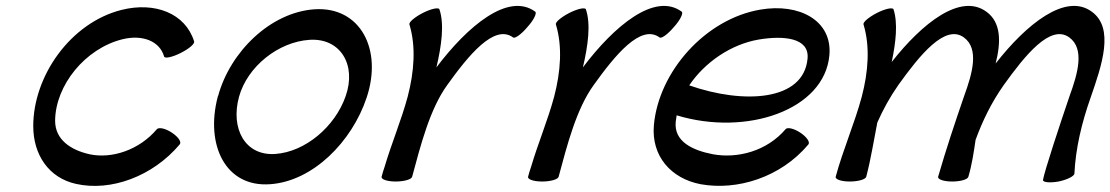

<svg xmlns="http://www.w3.org/2000/svg" viewBox="-20 -590 3707 641"><path d="M628 -452C599 -545 498 -585 386 -557C215 -514 91 -336 91 -169C91 -73 143 4 234 24C350 50 490 -1 580 -108C587 -116 575 -133 554 -147C533 -161 511 -166 504 -159C445 -89 353 -59 279 -75C217 -89 164 -123 164 -187C165 -305 264 -428 389 -459C454 -475 513 -454 528 -401C531 -394 555 -399 583 -413C611 -427 631 -444 628 -452Z M882 25C1025 15 1155 -117 1204 -264C1258 -425 1183 -569 1030 -559C883 -549 748 -417 708 -269C707 -269 707 -268 707 -267C665 -107 732 36 882 25ZM778 -267C806 -368 909 -450 1013 -457C1116 -464 1171 -374 1134 -269C1099 -168 1000 -83 899 -76C798 -69 749 -161 778 -267Z M1356 0C1384 -104 1415 -226 1473 -306C1544 -405 1630 -511 1693 -465C1699 -460 1721 -476 1741 -500C1762 -523 1773 -546 1767 -551C1677 -617 1541 -503 1437 -365C1454 -437 1464 -509 1447 -559C1444 -566 1420 -561 1392 -547C1365 -533 1344 -516 1347 -508C1369 -435 1363 -351 1341 -267C1320 -189 1287 -111 1264 -33C1260 -22 1257 -11 1254 0C1252 9 1273 16 1301 16C1329 16 1354 9 1356 0Z M1845 0C1873 -104 1904 -226 1962 -306C2033 -405 2119 -511 2182 -465C2188 -460 2210 -476 2230 -500C2251 -523 2262 -546 2256 -551C2166 -617 2030 -503 1926 -365C1943 -437 1953 -509 1936 -559C1933 -566 1909 -561 1881 -547C1854 -533 1833 -516 1836 -508C1858 -435 1852 -351 1830 -267C1809 -189 1776 -111 1753 -33C1749 -22 1746 -11 1743 0C1741 9 1762 16 1790 16C1818 16 1843 9 1845 0Z M2679 -108C2685 -116 2673 -133 2652 -147C2631 -161 2609 -166 2603 -159C2540 -85 2442 -60 2360 -75C2293 -88 2229 -117 2236 -184C2237 -191 2238 -198 2239 -205C2473 -134 2733 -223 2749 -406C2759 -522 2648 -580 2519 -558C2335 -527 2179 -351 2163 -172C2154 -69 2220 6 2319 25C2440 47 2586 3 2679 -108ZM2513 -458C2597 -472 2683 -464 2676 -394C2663 -253 2464 -241 2281 -305C2333 -382 2420 -442 2513 -458Z M2863 -508C2885 -435 2879 -351 2857 -267C2833 -178 2794 -89 2770 0C2768 9 2789 16 2817 16C2845 16 2870 9 2872 0C2888 -61 2897 -121 2909 -181C2928 -224 2951 -266 2979 -306C3050 -405 3135 -511 3198 -465C3250 -427 3226 -344 3199 -270C3168 -180 3138 -90 3112 0C3110 9 3131 16 3159 16C3187 16 3211 9 3213 0C3225 -41 3231 -82 3237 -123C3260 -186 3290 -248 3331 -306C3402 -405 3487 -511 3550 -465C3602 -427 3578 -344 3551 -270C3519 -176 3467 -19 3462 11C3462 19 3485 21 3514 16C3543 10 3567 -2 3567 -11C3571 -94 3591 -179 3621 -264C3659 -373 3701 -496 3625 -551C3538 -615 3407 -510 3304 -378C3322 -449 3323 -515 3273 -551C3187 -614 3059 -513 2957 -383C2971 -449 2978 -513 2963 -559C2960 -566 2936 -561 2908 -547C2881 -533 2860 -516 2863 -508Z"/></svg>

Font: Nupuram Medium Oblique
Style: Regular
Weight: 500
Designer: Santhosh Thottingal (santhosh.thottingal@gmail.com)
Foundry: SMC
Version: Version 1.000